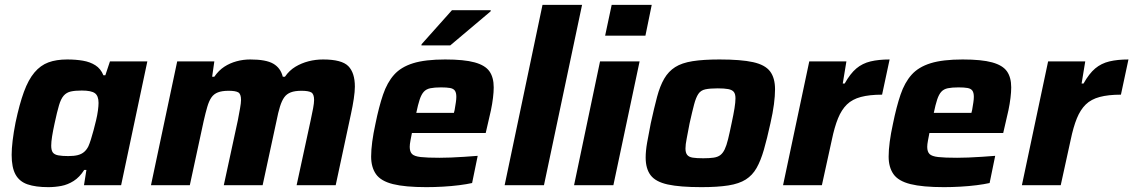

<svg xmlns="http://www.w3.org/2000/svg" viewBox="-20 -763 4669 791"><path d="M179 8Q127 8 93.5 -3.5Q60 -15 44 -44Q28 -73 28 -125Q28 -150 32 -183.5Q36 -217 44 -258Q60 -334 78.5 -384.5Q97 -435 122 -464.5Q147 -494 179.5 -506Q212 -518 257 -518Q292 -518 321.5 -513Q351 -508 373 -494Q395 -480 406 -453H414L433 -510H587L479 0H326L336 -63H327Q308 -33 283.5 -17.5Q259 -2 232.5 3Q206 8 179 8ZM261 -120Q285 -120 300.5 -124Q316 -128 326.5 -137Q337 -146 344 -160Q349 -171 354.5 -188.5Q360 -206 365.5 -226.5Q371 -247 376 -268Q381 -289 383.5 -308Q386 -327 386 -339Q386 -368 371 -379Q356 -390 317 -390Q289 -390 271.5 -386Q254 -382 242.5 -369Q231 -356 223 -329Q215 -302 205 -255Q198 -223 194.5 -200.5Q191 -178 191 -163Q191 -144 197.5 -135Q204 -126 220 -123Q236 -120 261 -120Z M602 0 710 -510H863L854 -447H863Q881 -473 904 -488Q927 -503 954.5 -510.5Q982 -518 1011 -518Q1076 -518 1106 -500.5Q1136 -483 1145 -447H1154Q1172 -473 1197 -488Q1222 -503 1251 -510.5Q1280 -518 1311 -518Q1388 -518 1415 -490.5Q1442 -463 1442 -406Q1442 -386 1437.5 -356Q1433 -326 1426 -294L1363 0H1202L1260 -268Q1266 -295 1270 -317Q1274 -339 1274 -351Q1274 -376 1262 -382.5Q1250 -389 1222 -389Q1195 -389 1178 -382.5Q1161 -376 1151 -362Q1141 -348 1133.5 -324Q1126 -300 1119 -264L1062 0H902L960 -268Q965 -295 969 -317Q973 -339 973 -351Q973 -376 961.5 -382.5Q950 -389 922 -389Q895 -389 878 -382.5Q861 -376 851 -361.5Q841 -347 834 -323Q827 -299 819 -264L762 0Z M1737 8Q1649 8 1599 -4.5Q1549 -17 1529 -45.5Q1509 -74 1509 -118Q1509 -145 1513.5 -179Q1518 -213 1527 -254Q1541 -323 1558 -373Q1575 -423 1603.5 -455Q1632 -487 1682 -502.5Q1732 -518 1814 -518Q1892 -518 1935.5 -506Q1979 -494 1996.5 -469Q2014 -444 2014 -403Q2014 -384 2011 -359.5Q2008 -335 2002.5 -308.5Q1997 -282 1990 -254L1981 -215H1677Q1674 -200 1671 -184Q1668 -168 1668 -158Q1668 -138 1677.5 -128.5Q1687 -119 1713.5 -116Q1740 -113 1791 -113Q1811 -113 1837.5 -114Q1864 -115 1893 -117Q1922 -119 1948 -121L1925 -9Q1903 -4 1871.5 0Q1840 4 1804.5 6Q1769 8 1737 8ZM1695 -298H1850L1853 -310Q1856 -328 1858 -341Q1860 -354 1860 -364Q1860 -381 1854 -389.5Q1848 -398 1834 -400.5Q1820 -403 1797 -403Q1770 -403 1753 -399.5Q1736 -396 1726 -385Q1716 -374 1709 -353Q1702 -332 1695 -298ZM1716 -576 1717 -581 1842 -721H2002L2001 -716L1835 -576Z M2059 0 2215 -743H2378L2221 0Z M2473 -616 2500 -743H2665L2639 -616ZM2345 0 2452 -510H2615L2507 0Z M2870 8Q2781 8 2731 -3Q2681 -14 2660.5 -41Q2640 -68 2640 -114Q2640 -141 2646 -175.5Q2652 -210 2661 -255Q2675 -319 2687 -364Q2699 -409 2716.5 -439Q2734 -469 2761.5 -486.5Q2789 -504 2833.5 -511Q2878 -518 2944 -518Q3033 -518 3082.5 -507Q3132 -496 3152.5 -469Q3173 -442 3173 -395Q3173 -368 3168.5 -333.5Q3164 -299 3154 -255Q3140 -191 3127 -146Q3114 -101 3097 -71Q3080 -41 3052.5 -23.5Q3025 -6 2980.5 1Q2936 8 2870 8ZM2877 -111Q2903 -111 2920 -113.5Q2937 -116 2947.5 -124Q2958 -132 2965.5 -147.5Q2973 -163 2979.5 -189.5Q2986 -216 2994 -255Q3002 -292 3006 -317Q3010 -342 3010 -358Q3010 -376 3003 -384.5Q2996 -393 2980 -396Q2964 -399 2937 -399Q2905 -399 2886 -395Q2867 -391 2857 -376Q2847 -361 2839.5 -332.5Q2832 -304 2821 -255Q2814 -217 2809 -192Q2804 -167 2804 -151Q2804 -134 2811 -125Q2818 -116 2834 -113.5Q2850 -111 2877 -111Z M3206 0 3314 -510H3467L3452 -419H3460Q3483 -460 3508 -481Q3533 -502 3566.5 -510Q3600 -518 3645 -518L3614 -373Q3562 -373 3526.5 -363.5Q3491 -354 3469 -332.5Q3447 -311 3432.5 -275.5Q3418 -240 3407 -187L3366 0Z M3869 8Q3781 8 3731 -4.5Q3681 -17 3661 -45.5Q3641 -74 3641 -118Q3641 -145 3645.5 -179Q3650 -213 3659 -254Q3673 -323 3690 -373Q3707 -423 3735.5 -455Q3764 -487 3814 -502.5Q3864 -518 3946 -518Q4024 -518 4067.5 -506Q4111 -494 4128.5 -469Q4146 -444 4146 -403Q4146 -384 4143 -359.5Q4140 -335 4134.5 -308.5Q4129 -282 4122 -254L4113 -215H3809Q3806 -200 3803 -184Q3800 -168 3800 -158Q3800 -138 3809.5 -128.5Q3819 -119 3845.5 -116Q3872 -113 3923 -113Q3943 -113 3969.5 -114Q3996 -115 4025 -117Q4054 -119 4080 -121L4057 -9Q4035 -4 4003.5 0Q3972 4 3936.5 6Q3901 8 3869 8ZM3827 -298H3982L3985 -310Q3988 -328 3990 -341Q3992 -354 3992 -364Q3992 -381 3986 -389.5Q3980 -398 3966 -400.5Q3952 -403 3929 -403Q3902 -403 3885 -399.5Q3868 -396 3858 -385Q3848 -374 3841 -353Q3834 -332 3827 -298Z M4190 0 4298 -510H4451L4436 -419H4444Q4467 -460 4492 -481Q4517 -502 4550.5 -510Q4584 -518 4629 -518L4598 -373Q4546 -373 4510.5 -363.5Q4475 -354 4453 -332.5Q4431 -311 4416.5 -275.5Q4402 -240 4391 -187L4350 0Z"/></svg>

Font: Saira Thin
Style: Bold Italic
Weight: 700
Italic angle: -12°
Version: Version 1.101